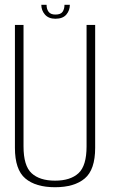

<svg xmlns="http://www.w3.org/2000/svg" viewBox="-20 -779 476 804"><path d="M210.5 5Q129.5 5 86 -31.8Q42.5 -68.5 42.5 -160V-674.5H78.5V-166Q78.5 -85 112.2 -53.8Q146 -22.5 210.5 -22.5Q275 -22.5 308.8 -53.8Q342.5 -85 342.5 -166V-674.5H378.5V-160Q378.5 -68.5 335 -31.8Q291.5 5 210.5 5ZM212 -700.5Q183.5 -700.5 168.2 -718Q153 -735.5 153 -759H175Q175 -740.5 183.8 -729.2Q192.5 -718 212 -718Q234 -718 242 -729.5Q250 -741 250 -759H272.5Q272.5 -735.5 257.8 -718Q243 -700.5 212 -700.5Z"/></svg>

Font: Anybody ExtraLight
Style: Regular
Weight: 200
Designer: Tyler Finck
Foundry: Etcetera Type Company
Version: Version 1.010; ttfautohint (v1.8.3) -l 8 -r 50 -G 200 -x 14 